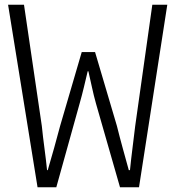

<svg xmlns="http://www.w3.org/2000/svg" viewBox="-20 -788 740 808"><path d="M14 -768 138 0H217L315 -352C328 -397 338 -442 349 -488H352C363 -442 371 -397 384 -352L485 0H565L684 -768H621L549 -258C542 -196 533 -134 527 -72H522C505 -134 487 -197 472 -258L380 -569H324L233 -258C217 -196 199 -134 181 -72H178C172 -134 162 -196 156 -258L81 -768Z"/></svg>

Font: Kawkab Mono Light
Style: Regular
Weight: 300
Monospace: yes
Designer: Abdullah Arif
Foundry: Abdullah Arif
Version: Version 1.000;PS 000.500;hotconv 1.0.88;makeotf.lib2.5.64775